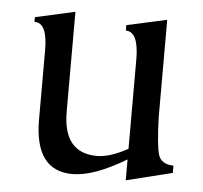

<svg xmlns="http://www.w3.org/2000/svg" viewBox="-43 -532 624 590"><g transform="rotate(5 269.5 -237.0)"><path d="M365.7 14.6V-49.8Q266.6 9.8 200.7 9.8Q84 9.8 84 -147.9V-361.8Q84 -445.8 45.4 -445.8H43.9V-460.4L166.5 -487.8V-179.7Q166.5 -52.2 271 -52.2Q311 -52.2 365.7 -82.5V-357.9Q365.7 -443.4 326.2 -443.8L325.7 -460.4L449.7 -487.8V-186Q452.6 -99.6 461.2 -71.8Q469.7 -43.9 507.8 -43V-20.5Z"/></g></svg>

Font: Kelvinch
Style: Regular
Weight: 400
Designer: Paul James MIller
Foundry: High-Logic / Made with FontCreator
Version: Version 3.30 September 23, 2016